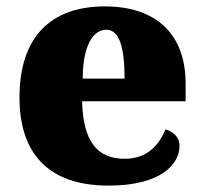

<svg xmlns="http://www.w3.org/2000/svg" viewBox="-20 -571 638 601"><path d="M320 10C481 10 542 -55 542 -115C542 -141 523 -159 498 -166C476 -113 438 -74 370 -74C284 -74 240 -129 237 -254H561V-309C561 -468 465 -551 308 -551C138 -551 41 -454 41 -266C41 -91 131 10 320 10ZM370 -325H239C239 -425 270 -478 313 -478C353 -478 370 -424 370 -325Z"/></svg>

Font: Noto Serif Malayalam Black
Style: Regular
Weight: 900
Designer: Indian type Foundry, Jelle Bosma, Monotype Design Team
Foundry: Monotype Imaging Inc.
Version: Version 2.104